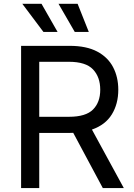

<svg xmlns="http://www.w3.org/2000/svg" viewBox="-20 -962 684 982"><path d="M87.9 0V-727.5H336.9Q421.9 -727.5 476.8 -698.5Q531.7 -669.4 558.3 -618.7Q585 -567.9 585 -502.9Q585 -430.7 552 -377Q519 -323.2 450.2 -299.3L613.3 0H505.9L354.5 -282.7Q346.2 -282.2 337.4 -282.2H180.7V0ZM180.7 -364.7H333Q418.9 -364.7 455.8 -401.9Q492.7 -439 492.7 -502.9Q492.7 -567.9 455.8 -606.9Q418.9 -646 332 -646H180.7ZM202.1 -798.8 94.2 -942.4H192.4L274.4 -798.8ZM362.3 -798.8 279.3 -942.4H377L434.1 -798.8Z"/></svg>

Font: Inter-Regular
Style: Regular
Weight: 400
Designer: Rasmus Andersson
Foundry: rsms
Version: Version 4.000;git-a52131595